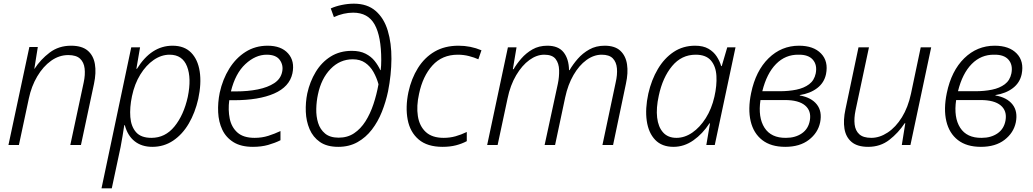

<svg xmlns="http://www.w3.org/2000/svg" viewBox="-20 -790 5629 1046"><path d="M26 0 140 -534H186L167 -415H168Q201 -466 250.5 -503.5Q300 -541 367 -541Q426 -541 457.5 -514.5Q489 -488 497 -441Q505 -394 492 -333L421 0H363L436 -341Q445 -383 441 -417Q437 -451 416 -470.5Q395 -490 352 -490Q302 -490 258.5 -459Q215 -428 183 -374Q151 -320 137 -253L83 0Z M533 236 695 -532H743L723 -415H726Q804 -541 920 -541Q984 -541 1021 -503.5Q1058 -466 1068 -400.5Q1078 -335 1060 -251Q1043 -176 1008.5 -117Q974 -58 923.5 -24Q873 10 810 10Q752 10 713.5 -20.5Q675 -51 660 -108H657Q653 -82 647.5 -48Q642 -14 637 11L589 236ZM805 -39Q880 -39 930.5 -101Q981 -163 1003 -262Q1024 -364 999 -428Q974 -492 904 -492Q859 -492 817.5 -463.5Q776 -435 744.5 -384Q713 -333 699 -266Q686 -204 690 -152.5Q694 -101 721 -70Q748 -39 805 -39Z M1358 10Q1293 10 1252 -15.5Q1211 -41 1191 -83.5Q1171 -126 1168.5 -178.5Q1166 -231 1177 -285Q1193 -358 1229 -416Q1265 -474 1318 -507.5Q1371 -541 1438 -541Q1512 -541 1549.5 -499Q1587 -457 1573 -390Q1557 -317 1473.5 -280.5Q1390 -244 1254 -244H1229Q1222 -191 1231.5 -144Q1241 -97 1273.5 -68Q1306 -39 1367 -39Q1407 -39 1441.5 -50Q1476 -61 1508 -76V-26Q1478 -11 1441 -0.5Q1404 10 1358 10ZM1433 -492Q1372 -492 1317 -441Q1262 -390 1238 -292H1265Q1331 -292 1385 -303Q1439 -314 1474 -337Q1509 -360 1517 -398Q1525 -434 1504.5 -463Q1484 -492 1433 -492Z M1823 10Q1761 10 1723 -16.5Q1685 -43 1666.5 -86.5Q1648 -130 1646 -181Q1644 -232 1654 -281Q1668 -345 1700 -398Q1732 -451 1781.5 -482Q1831 -513 1897 -513Q1941 -513 1971.5 -497.5Q2002 -482 2021 -458Q2040 -434 2052 -408H2054Q2057 -431 2057 -463Q2057 -592 2021 -656.5Q1985 -721 1904 -721Q1852 -721 1799 -697L1782 -744Q1808 -756 1842 -763Q1876 -770 1908 -770Q1981 -770 2026.5 -730.5Q2072 -691 2092.5 -623Q2113 -555 2112.5 -469Q2112 -383 2094 -292Q2082 -235 2060.5 -181Q2039 -127 2006 -84Q1973 -41 1927.5 -15.5Q1882 10 1823 10ZM1825 -40Q1873 -40 1909 -64Q1945 -88 1971 -129Q1997 -170 2014.5 -222.5Q2032 -275 2042 -331Q2032 -367 2014.5 -398Q1997 -429 1969.5 -448Q1942 -467 1902 -467Q1832 -467 1781 -414.5Q1730 -362 1712 -275Q1704 -238 1703 -197Q1702 -156 1713 -120.5Q1724 -85 1751 -62.5Q1778 -40 1825 -40Z M2391 10Q2308 10 2261 -30Q2214 -70 2201 -138Q2188 -206 2205 -288Q2221 -362 2257 -419.5Q2293 -477 2348 -509Q2403 -541 2478 -541Q2544 -541 2603 -516L2586 -467Q2564 -477 2535 -484.5Q2506 -492 2474 -492Q2389 -492 2336 -433.5Q2283 -375 2263 -279Q2248 -212 2256.5 -157.5Q2265 -103 2299.5 -71Q2334 -39 2397 -39Q2431 -39 2461.5 -47.5Q2492 -56 2523 -71V-21Q2497 -7 2464.5 1.5Q2432 10 2391 10Z M2634 0 2747 -532H2794L2774 -413H2778Q2794 -441 2820 -471Q2846 -501 2881 -521Q2916 -541 2962 -541Q3022 -541 3050.5 -505Q3079 -469 3080 -408H3083Q3101 -439 3127.5 -469.5Q3154 -500 3190.5 -520.5Q3227 -541 3274 -541Q3330 -541 3359.5 -513.5Q3389 -486 3396 -439.5Q3403 -393 3390 -334L3320 0H3262L3334 -340Q3344 -383 3341 -417.5Q3338 -452 3318.5 -472Q3299 -492 3258 -492Q3215 -492 3175 -463Q3135 -434 3104.5 -381.5Q3074 -329 3059 -259L3004 0H2947L3019 -333Q3027 -371 3026 -408Q3025 -445 3007 -468.5Q2989 -492 2945 -492Q2904 -492 2864 -463Q2824 -434 2792 -380Q2760 -326 2745 -253L2691 0Z M3649 10Q3586 10 3549.5 -28Q3513 -66 3503.5 -131.5Q3494 -197 3512 -280Q3529 -355 3564 -414Q3599 -473 3650 -507Q3701 -541 3767 -541Q3811 -541 3839.5 -524.5Q3868 -508 3884.5 -482.5Q3901 -457 3909 -430H3912L3942 -532H3987L3874 0H3828L3848 -118H3845Q3808 -61 3757.5 -25.5Q3707 10 3649 10ZM3665 -39Q3710 -39 3751.5 -67.5Q3793 -96 3825 -146.5Q3857 -197 3872 -263Q3886 -324 3883 -376.5Q3880 -429 3853 -460.5Q3826 -492 3770 -492Q3693 -492 3641.5 -430Q3590 -368 3569 -269Q3554 -201 3560 -149.5Q3566 -98 3592.5 -68.5Q3619 -39 3665 -39Z M4258 10Q4180 10 4132.5 -27Q4085 -64 4069.5 -130Q4054 -196 4072 -283Q4097 -404 4167 -472.5Q4237 -541 4333 -541Q4412 -541 4453 -498.5Q4494 -456 4480 -386Q4470 -339 4432 -310Q4394 -281 4337 -272V-270Q4400 -259 4430 -221Q4460 -183 4448 -123Q4436 -66 4386.5 -28Q4337 10 4258 10ZM4330 -492Q4259 -493 4208 -441.5Q4157 -390 4133 -293H4228Q4277 -293 4318.5 -301.5Q4360 -310 4388 -331Q4416 -352 4424 -390Q4433 -436 4408.5 -464.5Q4384 -493 4330 -492ZM4262 -39Q4313 -39 4348.5 -63.5Q4384 -88 4392 -134Q4401 -186 4366 -215.5Q4331 -245 4256 -245H4123Q4109 -150 4145 -94Q4181 -38 4262 -39Z M4710 10Q4651 10 4619.5 -16.5Q4588 -43 4580.5 -89Q4573 -135 4586 -195L4657 -532H4714L4641 -189Q4632 -146 4636 -112Q4640 -78 4661.5 -58.5Q4683 -39 4727 -39Q4772 -39 4816 -68Q4860 -97 4893.5 -151Q4927 -205 4943 -280L4996 -532H5053L4940 0H4893L4912 -119H4909Q4874 -66 4825 -28Q4776 10 4710 10Z M5324 10Q5246 10 5198.5 -27Q5151 -64 5135.5 -130Q5120 -196 5138 -283Q5163 -404 5233 -472.5Q5303 -541 5399 -541Q5478 -541 5519 -498.5Q5560 -456 5546 -386Q5536 -339 5498 -310Q5460 -281 5403 -272V-270Q5466 -259 5496 -221Q5526 -183 5514 -123Q5502 -66 5452.5 -28Q5403 10 5324 10ZM5396 -492Q5325 -493 5274 -441.5Q5223 -390 5199 -293H5294Q5343 -293 5384.5 -301.5Q5426 -310 5454 -331Q5482 -352 5490 -390Q5499 -436 5474.5 -464.5Q5450 -493 5396 -492ZM5328 -39Q5379 -39 5414.5 -63.5Q5450 -88 5458 -134Q5467 -186 5432 -215.5Q5397 -245 5322 -245H5189Q5175 -150 5211 -94Q5247 -38 5328 -39Z"/></svg>

Font: Noto Sans Light
Style: Italic
Weight: 300
Italic angle: -12°
Designer: Monotype Design Team
Foundry: Monotype Imaging Inc.
Version: Version 2.013; ttfautohint (v1.8.4.7-5d5b)